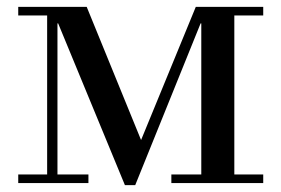

<svg xmlns="http://www.w3.org/2000/svg" viewBox="-20 -532 818 558"><path d="M478 0V-25H565V-464H563L373 6H343L149 -464H147V-25H237V0H33V-25H117V-487H33V-512H232L390 -125L549 -512H745V-487H661V-25H745V0Z"/></svg>

Font: Justus
Style: Versalitas
Weight: 400
Version: Version 001.001